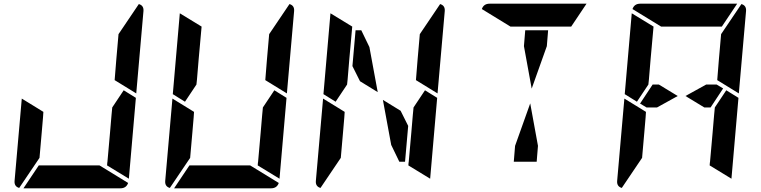

<svg xmlns="http://www.w3.org/2000/svg" viewBox="-20 -1020 4120 1040"><path d="M650 -531 716 -490 678 -52 560 -124 561 -138 562 -144 576 -302 584 -396 588 -438ZM194 -165 84 -2Q56 -10 59 -41L98 -486L155 -451L160 -448L215 -414L213 -384L206 -302ZM732 -998Q760 -990 757 -959L718 -514L601 -586L610 -698L622 -835ZM519 -124 674 -29Q664 0 632 0H426H302H107L190 -124H229H313H437Z M1466 -531 1532 -490 1494 -52 1376 -124 1377 -138 1378 -144 1392 -302 1400 -396 1404 -438ZM982 -469 916 -510 954 -948 1072 -876 1056 -698 1047 -590 1044 -562ZM1010 -165 900 -2Q872 -10 875 -41L914 -486L971 -451L976 -448L1031 -414L1029 -384L1022 -302ZM1548 -998Q1576 -990 1573 -959L1534 -514L1417 -586L1426 -698L1438 -835ZM1335 -124 1490 -29Q1480 0 1448 0H1242H1118H923L1006 -124H1045H1129H1253Z M1889 -662 1906 -856H1937L1981 -765L2026 -521L1930 -580ZM2282 -531 2348 -490 2310 -52 2192 -124 2193 -138 2194 -144 2208 -302 2216 -396 2220 -438ZM1798 -469 1732 -510 1770 -948 1888 -876 1872 -698 1863 -590 1860 -562ZM1826 -165 1716 -2Q1688 -10 1691 -41L1730 -486L1787 -451L1792 -448L1847 -414L1845 -384L1838 -302ZM2364 -998Q2392 -990 2389 -959L2350 -514L2233 -586L2242 -698L2254 -835ZM2191 -338 2174 -144H2143L2099 -235L2054 -479L2150 -420Z M2818 -770 2825 -856H2949L2942 -770L2860 -540ZM2745 -876 2590 -971Q2600 -1000 2632 -1000H2838H2962H3157L3074 -876H3035H2951H2827ZM2894 -230 2887 -144H2763L2770 -230L2852 -460Z M3897 -541 3829 -438H3795L3693 -500L3805 -562H3862ZM3914 -531 3980 -490 3942 -52 3824 -124 3825 -138 3826 -144 3840 -302 3848 -396 3852 -438ZM3430 -469 3364 -510 3402 -948 3520 -876 3504 -698 3495 -590 3492 -562ZM3458 -165 3348 -2Q3320 -10 3323 -41L3362 -486L3419 -451L3424 -448L3479 -414L3477 -384L3470 -302ZM3561 -876 3406 -971Q3416 -1000 3448 -1000H3654H3778H3973L3890 -876H3851H3767H3643ZM3996 -998Q4024 -990 4021 -959L3982 -514L3865 -586L3874 -698L3886 -835ZM3539 -438H3482L3447 -459L3515 -562H3549L3651 -500Z"/></svg>

Font: DSEG14 Modern
Style: Bold Italic
Weight: 700
Italic angle: -5°
Designer: Keshikan(Twitter:@keshinomi_88pro)
Version: Version 0.46